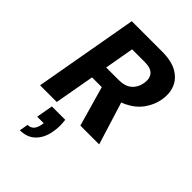

<svg xmlns="http://www.w3.org/2000/svg" viewBox="-284 -813 1220 1220"><g transform="rotate(45 326.0 -203.5)"><path d="M27 0 151 -700H423Q509 -700 559.5 -670.5Q610 -641 629.5 -592Q649 -543 638 -483Q628 -427 593 -378Q558 -329 496.5 -299Q435 -269 346 -269H225L177 0ZM389 0 302 -306H463L558 0ZM244 -377H357Q413 -377 444.5 -404Q476 -431 484 -477Q492 -522 470.5 -548.5Q449 -575 392 -575H279ZM138 293 149 234Q175 234 190 218Q205 202 211 170L214 154H155L175 42H295Q299 71 298.5 98Q298 125 293 150Q282 215 242.5 254Q203 293 138 293Z"/></g></svg>

Font: DM Sans 9pt Black
Style: Italic
Weight: 900
Italic angle: -10°
Version: Version 4.004;gftools[0.9.30]